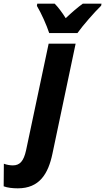

<svg xmlns="http://www.w3.org/2000/svg" viewBox="-144 -786 573 1046"><path d="M124 -606H278C307 -647 370 -719 407 -755L409 -766H307C278 -745 248 -719 214 -687C196 -716 172 -748 154 -766H59L57 -754C81 -714 110 -649 124 -606ZM-47 240C71 240 119 161 142 50L268 -548H121L-2 33C-15 92 -36 115 -74 115C-89 115 -107 112 -123 106L-124 229C-103 237 -74 240 -47 240Z"/></svg>

Font: Noto Sans Display SemiCondensed Extra
Style: Italic
Weight: 800
Width: 4
Italic angle: -12°
Designer: Monotype Design Team
Foundry: Monotype Imaging Inc.
Version: Version 1.900